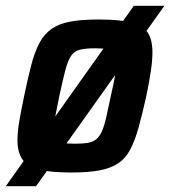

<svg xmlns="http://www.w3.org/2000/svg" viewBox="-40 -585 585 660"><path d="M-20 55 420 -565H525L84 55ZM206 8Q135 8 94.5 -2Q54 -12 37 -37Q20 -62 20 -104Q20 -132 26.5 -169.5Q33 -207 43 -255Q56 -318 68 -363.5Q80 -409 96.5 -439Q113 -469 138.5 -486.5Q164 -504 203 -511Q242 -518 299 -518Q370 -518 410.5 -508Q451 -498 467.5 -473.5Q484 -449 484 -405Q484 -378 478.5 -340.5Q473 -303 463 -255Q449 -192 436.5 -147Q424 -102 408 -71.5Q392 -41 367 -24Q342 -7 303 0.5Q264 8 206 8ZM218 -91Q245 -91 262 -94Q279 -97 290.5 -106Q302 -115 310 -133Q318 -151 325 -181Q332 -211 341 -255Q351 -299 356 -327.5Q361 -356 361 -374Q361 -394 354 -403Q347 -412 331 -415.5Q315 -419 287 -419Q254 -419 234.5 -414Q215 -409 204 -392.5Q193 -376 184.5 -343.5Q176 -311 164 -255Q155 -211 149.5 -182.5Q144 -154 144 -135Q144 -116 151 -106.5Q158 -97 174.5 -94Q191 -91 218 -91Z"/></svg>

Font: Saira SemiCondensed SemiBold
Style: Italic
Weight: 600
Width: 4
Italic angle: -12°
Designer: Hector Gatti with collaboration of the Omnibus-Type team
Foundry: Omnibus-Type
Version: Version 1.101